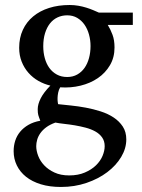

<svg xmlns="http://www.w3.org/2000/svg" viewBox="-20 -514 565 763"><path d="M396 66.9Q396 46.4 385.7 32Q375.5 17.6 358.6 8.3Q341.8 -1 320.6 -6.6Q299.3 -12.2 277.6 -15.9Q255.9 -19.5 235.6 -21.7Q215.3 -23.9 200.2 -26.9Q178.2 -19 163.6 -8.1Q148.9 2.9 140.1 15.6Q131.3 28.3 127.7 41.5Q124 54.7 124 66.9Q124 85 131.8 105.5Q139.6 126 155.8 143.1Q171.9 160.2 196.5 171.6Q221.2 183.1 254.9 183.1Q290.5 183.1 317.1 171.6Q343.8 160.2 361.3 143.1Q378.9 126 387.5 105.5Q396 85 396 66.9ZM339.8 -331.1Q339.8 -354.5 333.7 -376.7Q327.6 -398.9 315.9 -415.8Q304.2 -432.6 286.9 -442.9Q269.5 -453.1 247.1 -453.1Q226.1 -453.1 208.5 -444.8Q190.9 -436.5 178.5 -420.7Q166 -404.8 158.9 -381.8Q151.9 -358.9 151.9 -330.1Q151.9 -305.2 158 -283Q164.1 -260.7 176 -244.1Q188 -227.5 205.8 -217.8Q223.6 -208 247.1 -208Q269.5 -208 286.9 -217.8Q304.2 -227.5 315.9 -244.1Q327.6 -260.7 333.7 -283.2Q339.8 -305.7 339.8 -331.1ZM408.2 -415Q419.4 -397 427.2 -375.7Q435.1 -354.5 435.1 -325.2Q435.1 -285.6 417 -254.9Q398.9 -224.1 368.9 -203.6Q338.9 -183.1 300 -173.6Q261.2 -164.1 219.2 -167Q213.4 -157.2 211.2 -146Q209 -134.8 208.7 -125Q208.5 -115.2 209.5 -108.2Q210.4 -101.1 210.9 -100.1Q233.4 -97.7 262.2 -94.7Q291 -91.8 321 -86.2Q351.1 -80.6 380.1 -71.3Q409.2 -62 431.6 -47.1Q454.1 -32.2 468 -11Q481.9 10.3 481.9 40Q481.9 75.7 461.7 109.6Q441.4 143.6 406.2 170.2Q371.1 196.8 323.7 212.9Q276.4 229 222.2 229Q177.2 229 142.3 218.3Q107.4 207.5 83.5 188.5Q59.6 169.4 46.9 143.3Q34.2 117.2 34.2 86.9Q34.2 64.9 40.5 45.2Q46.9 25.4 60.1 9.5Q73.2 -6.3 93 -17.8Q112.8 -29.3 140.1 -34.2Q137.2 -42 135.3 -47.1Q133.3 -52.2 132.1 -56.9Q130.9 -61.5 130.4 -66.7Q129.9 -71.8 129.9 -80.1Q129.9 -99.6 141.8 -123.3Q153.8 -147 180.2 -173.8Q155.3 -179.7 132.8 -192.4Q110.4 -205.1 93.3 -224.4Q76.2 -243.7 66.2 -268.8Q56.2 -293.9 56.2 -324.2Q56.2 -363.8 70.8 -395.3Q85.4 -426.8 111.8 -448.7Q138.2 -470.7 175 -482.4Q211.9 -494.1 256.8 -494.1Q274.4 -494.1 291.3 -491.2Q308.1 -488.3 323 -483.6Q337.9 -479 350.6 -473.6Q363.3 -468.3 373 -463.9H507.8V-415Z"/></svg>

Font: BabelStone Ogham
Style: Regular
Weight: 400
Designer: Andrew West
Foundry: BabelStone
Version: Version 2.02 March 14, 2022